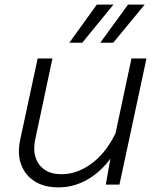

<svg xmlns="http://www.w3.org/2000/svg" viewBox="-20 -799 690 831"><path d="M207 -546 133 -198Q118 -129 149.5 -87Q181 -45 246 -45Q321 -45 389 -101Q457 -157 500 -268L493 -169Q448 -83 380 -35.5Q312 12 233 12Q172 12 130.5 -14Q89 -40 71.5 -87Q54 -134 68 -197L143 -546ZM614 -546 497 0H438L463 -142L549 -546ZM280 -614 399 -779H471L336 -614ZM414 -614 534 -779H606L470 -614Z"/></svg>

Font: Azeret Mono ExtraLight
Style: Italic
Weight: 250
Italic angle: -12°
Designer: Martin Vácha
Foundry: Displaay
Version: Version 1.002